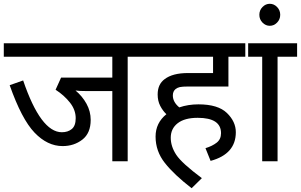

<svg xmlns="http://www.w3.org/2000/svg" viewBox="-20 -850 1586 1012"><path d="M653 0V-551H757V-622H0V-551H572V-441H302L273 -377Q318 -348 348.5 -309.5Q379 -271 379 -227Q379 -187 358.5 -170Q338 -153 306 -153Q195 -153 102 -426L31 -401Q94 -222 162 -151Q230 -80 310 -80Q370 -80 414 -114Q458 -148 458 -218Q458 -263 436 -303Q414 -343 378 -373Q394 -370 435 -370H572V0Z M1044 89Q938 10 909 -34Q880 -78 880 -124Q880 -172 916.5 -200.5Q953 -229 1022 -229Q1145 -229 1145 -148Q1145 -116 1122 -98Q1099 -80 1063 -69L1090 -2Q1223 -38 1223 -153Q1223 -209 1176 -254.5Q1129 -300 1026 -300Q972 -300 925 -284Q891 -312 891 -347Q891 -369 906 -381Q915 -388 928 -391Q941 -394 972 -394H1184V-551H1288V-622H742V-551H1103V-465H971Q890 -465 848 -433Q811 -406 811 -352Q811 -318 824.5 -292Q838 -266 857 -248Q800 -202 800 -130Q800 -53 849 9Q898 71 990 142Z M1443 -551V0H1362V-551H1273V-622H1546V-551Z M1347 -772Q1347 -748 1363.5 -731Q1380 -714 1402 -714Q1424 -714 1440.5 -731Q1457 -748 1457 -772Q1457 -796 1440.5 -813Q1424 -830 1402 -830Q1380 -830 1363.5 -813Q1347 -796 1347 -772Z"/></svg>

Font: Noto Sans Devanagari
Style: Regular
Weight: 400
Designer: Jelle Bosma - Monotype Design Team
Foundry: Monotype Imaging Inc.
Version: Version 1.901